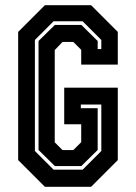

<svg xmlns="http://www.w3.org/2000/svg" viewBox="-20 -720 524 740"><path d="M153 0 50 -103V-597L153 -700H331L434 -597V-471H293V-528L262.5 -558.5H221L191 -527V-171.5L221 -141.5H262.5L293 -172V-241H227.5V-382H434V-103L331 0ZM186.5 -66H298.5L370.5 -138V-317H291.5V-303H356.5V-142L293.5 -80H191.5L128.5 -142V-562L191.5 -624H293.5L356.5 -562V-531H370.5V-566L298.5 -638H186.5L114.5 -566V-138Z"/></svg>

Font: Tourney Condensed Regular
Style: Bold
Weight: 700
Width: 3
Designer: Tyler Finck
Foundry: Etcetera Type Co
Version: Version 1.010; ttfautohint (v1.8.3)